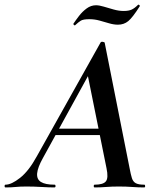

<svg xmlns="http://www.w3.org/2000/svg" viewBox="-58 -820 683 840"><path d="M-34 0Q-38 0 -38 -6Q-38 -12 -34 -12Q-8 -12 30 -42Q68 -72 103 -136L382 -634Q384 -638 391.5 -637Q399 -636 400 -633L509 -84Q514 -57 519 -41Q524 -25 536 -18.5Q548 -12 573 -12Q577 -12 577 -6Q577 0 573 0Q547 0 520.5 -2Q494 -4 462 -4Q431 -4 406.5 -2Q382 0 356 0Q352 0 352 -6Q352 -12 356 -12Q394 -12 405.5 -27Q417 -42 408 -84L323 -505L379 -582L130 -129Q107 -88 104.5 -62Q102 -36 121 -24Q140 -12 181 -12Q185 -12 185 -6Q185 0 180 0Q157 0 123.5 -2Q90 -4 58 -4Q29 -4 10.5 -2Q-8 0 -34 0ZM171 -229 186 -257H405L407 -229ZM270 -709Q269 -708 265.5 -711Q262 -714 263 -716Q273 -731 287.5 -750Q302 -769 321 -783Q340 -797 362 -797Q376 -797 396 -791Q416 -785 439 -778.5Q462 -772 483 -772Q505 -772 518 -778Q531 -784 546 -799Q548 -801 551.5 -798Q555 -795 553 -792Q522 -743 503 -727.5Q484 -712 458 -712Q440 -712 419.5 -718Q399 -724 377.5 -730Q356 -736 333 -736Q306 -736 295.5 -729.5Q285 -723 270 -709Z"/></svg>

Font: Cormorant Garamond Light
Style: Bold Italic
Weight: 700
Italic angle: -10°
Version: Version 4.001